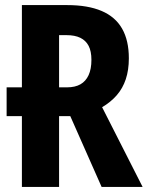

<svg xmlns="http://www.w3.org/2000/svg" viewBox="-20 -734 580 754"><path d="M156 -278H6V-391H156ZM244 -714Q325 -714 379 -691Q433 -668 459.5 -621.5Q486 -575 486 -505Q486 -459 474 -423Q462 -387 438.5 -360Q415 -333 381 -313L540 0H379L256 -278H212V0H66V-714ZM241 -596H212V-391H243Q275 -391 296 -403Q317 -415 328 -439Q339 -463 339 -499Q339 -533 328 -554Q317 -575 295.5 -585.5Q274 -596 241 -596Z"/></svg>

Font: Noto Sans Display Condensed
Style: Bold
Weight: 700
Width: 3
Designer: Monotype Design Team
Foundry: Monotype Imaging Inc.
Version: Version 2.003